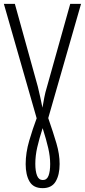

<svg xmlns="http://www.w3.org/2000/svg" viewBox="-20 -734 440 995"><path d="M201 241Q153 241 133 206.5Q113 172 113 116Q113 58 131.5 -5Q150 -68 170 -121L0 -714H57L176 -285Q182 -261 188.5 -231Q195 -201 200 -176Q204 -200 209.5 -228.5Q215 -257 222 -279L344 -714H400L230 -122Q256 -47 272.5 9Q289 65 289 116Q289 172 268.5 206.5Q248 241 201 241ZM202 199Q223 199 231.5 176.5Q240 154 240 116Q240 77 230 33.5Q220 -10 201 -70Q183 -14 173 29.5Q163 73 163 115Q163 153 172 176Q181 199 202 199Z"/></svg>

Font: Noto Sans ExtraCondensed Light
Style: Regular
Weight: 300
Width: 2
Designer: Monotype Design Team
Foundry: Monotype Imaging Inc.
Version: Version 2.013; ttfautohint (v1.8.4.7-5d5b)